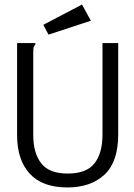

<svg xmlns="http://www.w3.org/2000/svg" viewBox="-20 -812 590 843"><path d="M276 11Q166 11 110.5 -49.5Q55 -110 55 -219V-623H135V-616Q129 -610 127.5 -603Q126 -596 126 -579V-218Q126 -140 161 -95Q196 -50 277 -50Q360 -50 395 -95Q430 -140 430 -221V-623H499V-222Q499 -101 438.5 -45Q378 11 276 11ZM193 -660 170 -703 340 -792 379 -721Z"/></svg>

Font: Inconsolata SemiExpanded
Style: Regular
Weight: 400
Width: 6
Monospace: yes
Designer: Raph Levien, Cyreal, Brenton Simpson
Foundry: Raph Levien, Cyreal, Google
Version: Version 3.000; ttfautohint (v1.8.2.53-6de2)